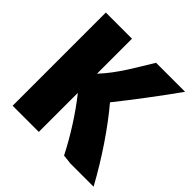

<svg xmlns="http://www.w3.org/2000/svg" viewBox="-182 -866 1043 1043"><g transform="rotate(45 339.5 -345.0)"><path d="M679 13H499C484 10 461 9 446 7C396 -92 327 -201 258 -287V13H57V-703H258V-434C336 -517 389 -616 443 -703H666C592 -599 499 -476 418 -374C506 -270 600 -131 679 13Z"/></g></svg>

Font: Repo Black
Style: Regular
Weight: 900
Designer: Stefan Peev
Foundry: Context Ltd
Version: Version 1.502